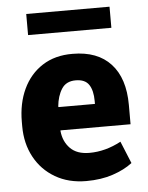

<svg xmlns="http://www.w3.org/2000/svg" viewBox="-53 -769 634 823"><g transform="rotate(-5 264.5 -358.0)"><path d="M285.6 10.3Q209 10.3 151.9 -23.2Q94.7 -56.6 63.2 -115Q31.7 -173.3 31.7 -247.6V-266.6Q31.7 -345.7 60.5 -407.2Q89.4 -468.8 143.6 -503.7Q197.8 -538.6 273.4 -538.1Q380.9 -538.1 438 -475.8Q495.1 -413.6 495.1 -298.8V-215.8H193.8L193.4 -212.9Q197.8 -167.5 226.6 -138.2Q255.4 -108.9 309.1 -108.9Q377.9 -108.9 445.3 -145L484.4 -49.8Q450.2 -23.4 399.7 -6.6Q349.1 10.3 285.6 10.3ZM194.3 -315.9H350.6V-328.6Q350.6 -373.5 334 -398.7Q317.4 -423.8 276.9 -423.8Q235.8 -423.8 216.6 -393.8Q197.3 -363.8 192.9 -318.4ZM90.8 -634.8V-725.6H449.2V-634.8Z"/></g></svg>

Font: Roboto Slab ExtraBold
Style: Regular
Weight: 800
Designer: Google
Version: Version 2.001; ttfautohint (v1.8.3)